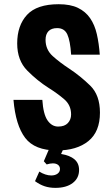

<svg xmlns="http://www.w3.org/2000/svg" viewBox="-20 -718 539 929"><path d="M45.2 -234.8Q55.6 -111.8 101.8 -50.9Q148 10 255.6 10Q351.6 10 407.6 -35.3Q463.6 -80.6 463.6 -173Q463.6 -258 416.2 -304.1Q368.8 -350.2 315.4 -385.6Q270 -415.2 235.2 -446.5Q200.4 -477.8 200.4 -525.6Q200.4 -552 214.5 -567Q228.6 -582 256.6 -582Q291.8 -582 305.8 -551.4Q319.8 -520.8 324.2 -453.4H462.8Q458.8 -508 448.5 -553Q438.2 -598 416 -630.1Q393.8 -662.2 357.2 -679.9Q320.6 -697.6 264 -697.6Q158.2 -697.6 110.7 -646.1Q63.2 -594.6 63.2 -507.8Q63.2 -425.8 111.8 -376.6Q160.4 -327.4 214.4 -293.2Q257.6 -266.2 290.8 -237.7Q324 -209.2 324 -164.2Q324 -139.4 308.3 -122.5Q292.6 -105.6 261.4 -105.6Q230.8 -105.6 210.1 -135.3Q189.4 -165 184.8 -234.8ZM205.8 77.6Q214.4 75 221.7 73.7Q229 72.4 235.8 72.4Q251.4 72.4 260.8 79.7Q270.2 87 270.2 99.6Q270.2 113.6 258.5 122.3Q246.8 131 227.8 131Q214.4 131 199.3 126.1Q184.2 121.2 170.2 112.2L149.4 158.6Q172.8 175.6 196.2 183.3Q219.6 191 248 191Q301 191 331.8 167.5Q362.6 144 362.6 104.2Q362.6 72.2 340.6 53.1Q318.6 34 275.6 27L296.6 -20H227.2L192 62.2Z"/></svg>

Font: Secuela Light
Style: Regular
Weight: 300
Designer: Fernando Haro
Foundry: deFharo
Version: Version 1.708